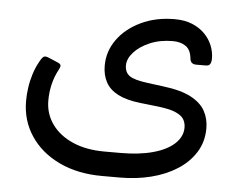

<svg xmlns="http://www.w3.org/2000/svg" viewBox="-47 -513 904 731"><g transform="rotate(5 405.0 -147.5)"><path d="M368.5 161.4Q275.4 161.4 204.8 127.9Q134.1 94.4 94.7 35.5Q55.2 -23.3 55.2 -98.4Q55.2 -121.9 58.8 -147.9Q62.3 -173.8 70.5 -200.3Q78.6 -226.7 91.6 -249.9Q101.3 -268 107.8 -271.6Q114.3 -275.2 128.4 -268.9L161.1 -255.1Q169.4 -252.1 173 -247Q176.6 -241.9 169.4 -228.4Q153.9 -200.1 146.6 -169.2Q139.3 -138.2 139.5 -106.2Q139.7 -56.4 168 -16.8Q196.4 22.8 247.7 45.3Q299.1 67.9 369.6 67.9H430.1Q502.9 67.9 555.4 53.2Q608 38.6 636.6 11.7Q665.1 -15.1 665.1 -49.4Q665.1 -67.6 656.6 -81.5Q648 -95.5 624.5 -105.6Q601 -115.7 555 -120.9L489.1 -128.3Q435.9 -134.3 403.4 -151.2Q370.9 -168 356.4 -195.2Q341.8 -222.4 341.8 -258.2Q341.8 -312.7 373.9 -357.7Q405.9 -402.7 462.9 -430.1Q519.8 -457.5 592.3 -457.5Q630.5 -457.5 659 -445.8Q687.4 -434.1 706.9 -414.4Q726.4 -394.7 736.3 -370.3Q746.2 -345.9 746.2 -320.6Q746.2 -307.2 741.8 -299.7Q737.4 -292.1 725.2 -292.1H688.1Q666.9 -292.1 664.5 -313.6Q661.3 -346.9 641.5 -360.3Q621.8 -373.7 592.7 -373.7Q543.2 -373.7 504.7 -357.2Q466.3 -340.7 444.3 -316.1Q422.2 -291.5 422.2 -266Q422.2 -239.7 440.5 -226.4Q458.8 -213.1 511.4 -206.5L569 -199Q638.6 -190.6 677.3 -170Q716.1 -149.3 732.1 -119.7Q748.2 -90.2 748.2 -53.9Q748.2 -2.4 722.9 37.9Q697.7 78.2 654.4 105.7Q611.1 133.3 555.3 147.3Q499.5 161.4 437.4 161.4Z"/></g></svg>

Font: Rubik Light
Style: Regular
Weight: 300
Designer: Hubert and Fischer
Foundry: Hubert and Fischer
Version: Version 2.300;gftools[0.9.30]